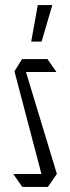

<svg xmlns="http://www.w3.org/2000/svg" viewBox="-20 -737 277 757"><path d="M73 -453 67 -504H167L202 -454V-453ZM146 -41 37 -456 67 -504 204 -52V-51ZM68 0 33 -50V-51H204L169 0ZM103 -573 129 -717H186V-716L144 -573Z"/></svg>

Font: Foldit Thin Light
Style: Regular
Weight: 300
Version: Version 1.003